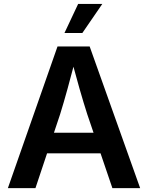

<svg xmlns="http://www.w3.org/2000/svg" viewBox="-20 -966 760 986"><path d="M20.5 0 275.4 -727.5H440.4L699.7 0H557.1L428.2 -378.9Q409.2 -438 388.4 -510.5Q367.7 -583 342.3 -677.2H371.6Q346.7 -582.5 326.7 -509.5Q306.6 -436.5 288.6 -378.9L162.1 0ZM169.4 -178.7V-284.2H550.3V-178.7ZM311 -796.4 381.3 -945.8H505.4L402.8 -796.4Z"/></svg>

Font: Inter 18pt SemiBold
Style: Regular
Weight: 600
Designer: Rasmus Andersson
Foundry: rsms
Version: Version 4.001;git-66647c0bb